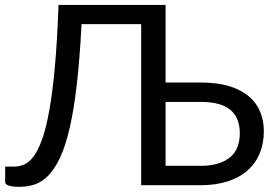

<svg xmlns="http://www.w3.org/2000/svg" viewBox="-24 -736 1098 763"><path d="M773 -77Q814.5 -77 844 -86.5Q873.5 -96 892.5 -112.8Q911.5 -129.5 920.2 -153.2Q929 -177 929 -205.5Q929 -235.5 920.2 -258.8Q911.5 -282 892.8 -298.2Q874 -314.5 844.5 -322.8Q815 -331 773.5 -331H634V-77ZM773.5 -408Q839 -408 886.2 -393.8Q933.5 -379.5 964.2 -353.8Q995 -328 1009.8 -292.5Q1024.5 -257 1024.5 -215Q1024.5 -165.5 1007.8 -125.8Q991 -86 959 -58Q927 -30 880 -15Q833 0 773 0H537V-640H300Q293 -502 281.2 -400.5Q269.5 -299 252.8 -227Q236 -155 214.8 -109.8Q193.5 -64.5 168.2 -38.5Q143 -12.5 114 -3Q85 6.5 52.5 6.5Q25.5 6.5 11 1.8Q-3.5 -3 -3.5 -12.5V-74H31.5Q51.5 -74 71 -81.8Q90.5 -89.5 108.5 -113Q126.5 -136.5 142.5 -180Q158.5 -223.5 171.5 -295Q184.5 -366.5 194 -469.8Q203.5 -573 208.5 -716.5H634V-408Z"/></svg>

Font: Lato
Style: Regular
Weight: 400
Designer: Lukasz Dziedzic with Adam Twardoch and Botio Nikoltchev
Foundry: tyPoland Lukasz Dziedzic
Version: Version 2.015; 2015-08-06; http://www.latofonts.com/